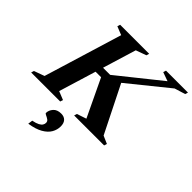

<svg xmlns="http://www.w3.org/2000/svg" viewBox="-261 -868 1331 1331"><g transform="rotate(45 404.5 -202.5)"><path d="M635.9 -45.7 693 -20.9 686.6 0H392.6L399.1 -20.9L468.6 -44.2L337.4 -319.5H231.2L249.8 -375.5H370.3L682.5 -625.6L617 -649.1L623.4 -670H838.6L832.1 -649.1L753.1 -624.8L420.8 -356.1L453.6 -410.5ZM229.7 -624 167.3 -649.1 173.6 -670H458.3L452 -649.1L375.5 -621.5L199.9 -46L262.3 -20.9L256 0H-28.7L-22.3 -20.9L54.1 -48.5ZM242.1 125.5Q242.1 99.6 261.7 76.8Q281.4 54 320.6 54Q349.3 54 365.2 70.8Q381.1 87.5 381.1 119.6Q381.1 152.4 364.1 182.2Q347 212 308.9 233.8Q270.9 255.7 208.2 265.3L212.9 231Q244.7 224.8 261.7 215.7Q278.7 206.7 285.1 195.9Q291.5 185.2 291.5 174.3Q291.5 158.8 279.2 150.5Q266.8 142.1 254.5 136.8Q242.1 131.5 242.1 125.5Z"/></g></svg>

Font: Newsreader Text
Style: Italic
Weight: 400
Italic angle: -17°
Designer: Hugues Gentile
Foundry: Production Type
Version: Version 1.001